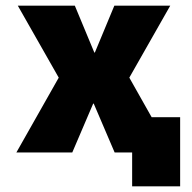

<svg xmlns="http://www.w3.org/2000/svg" viewBox="-20 -520 681 680"><path d="M312 -153H310L236 20H38L188 -245L43 -500H245L314 -334H316L385 -500H583L438 -245L517 -105H618V140H448V20H386Z"/></svg>

Font: Mplus 1p Black
Style: Regular
Weight: 900
Version: Version 1.061